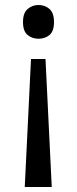

<svg xmlns="http://www.w3.org/2000/svg" viewBox="-20 -566 309 768"><path d="M196 -478Q196 -441 178 -426Q160 -411 134 -411Q109 -411 90.5 -426Q72 -441 72 -478Q72 -514 90.5 -530Q109 -546 134 -546Q160 -546 178 -530Q196 -514 196 -478ZM104 -330H162L187 182H79Z"/></svg>

Font: Noto Sans Tifinagh APT
Style: Regular
Weight: 400
Designer: JamraPatel
Foundry: JamraPatel LLC
Version: Version 2.006; ttfautohint (v1.8.4.7-5d5b)